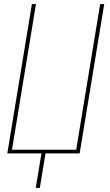

<svg xmlns="http://www.w3.org/2000/svg" viewBox="-20 -755 540 945"><path d="M156 170 184 0H16L137 -735H157L39 -18H355L473 -735H493L372 0H204L176 170Z"/></svg>

Font: Iosevka Term Curly Thin
Style: Italic
Weight: 100
Italic angle: -9°
Designer: Belleve Invis
Foundry: Belleve Invis
Version: Version 32.3.0